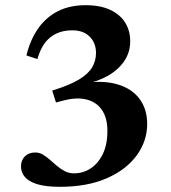

<svg xmlns="http://www.w3.org/2000/svg" viewBox="-20 -708 660 741"><path d="M196 -312.5 181.5 -358.5Q248.5 -379 285 -401.2Q321.5 -423.5 336 -448.8Q350.5 -474 350.5 -503.5Q350.5 -542 326.2 -566.5Q302 -591 259 -591Q208.5 -591 174.5 -564.2Q140.5 -537.5 124.5 -480L82 -494Q96.5 -554 126.8 -597.5Q157 -641 203 -664.5Q249 -688 310 -688Q366.5 -688 404.8 -670.2Q443 -652.5 462.8 -621.2Q482.5 -590 482.5 -548.5Q482.5 -505.5 458.8 -471.2Q435 -437 394.5 -414.5Q354 -392 303 -383L312 -389Q384.5 -398 437.5 -381.2Q490.5 -364.5 519.2 -325.5Q548 -286.5 548 -229.5Q548 -164 508 -108.8Q468 -53.5 392.5 -20.2Q317 13 211 13Q156.5 13 123.5 2.8Q90.5 -7.5 75.8 -25.2Q61 -43 61 -65.5Q61 -89.5 76 -104.5Q91 -119.5 116.5 -119.5Q132 -119.5 145.8 -111.2Q159.5 -103 172.8 -91.2Q186 -79.5 200.2 -67.5Q214.5 -55.5 230.5 -47.2Q246.5 -39 265.5 -39Q300.5 -39 329.5 -57.8Q358.5 -76.5 376.5 -113Q394.5 -149.5 394.5 -202.5Q394.5 -253 373.2 -283.8Q352 -314.5 313.8 -324Q275.5 -333.5 225 -320Z"/></svg>

Font: Newsreader 24pt
Style: Bold
Weight: 700
Designer: Hugues Gentile
Foundry: Production Type
Version: Version 1.003